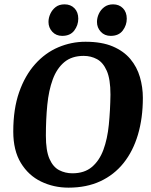

<svg xmlns="http://www.w3.org/2000/svg" viewBox="-20 -852 695 883"><path d="M295 11Q227 11 169 -17Q111 -45 76 -102.5Q41 -160 41 -247Q41 -351 68 -428Q95 -505 141.5 -557Q188 -609 248 -634.5Q308 -660 373 -660Q448 -660 498.5 -638.5Q549 -617 579.5 -580.5Q610 -544 623.5 -497.5Q637 -451 637 -402Q637 -309 614.5 -233Q592 -157 548.5 -102.5Q505 -48 441.5 -18.5Q378 11 295 11ZM313 -55Q368 -55 402.5 -84Q437 -113 455.5 -163Q474 -213 480.5 -278.5Q487 -344 488 -417Q488 -488 471 -526.5Q454 -565 426 -580Q398 -595 365 -595Q310 -595 275.5 -566Q241 -537 222.5 -486.5Q204 -436 197.5 -369.5Q191 -303 191 -228Q191 -159 207.5 -121.5Q224 -84 252 -69.5Q280 -55 313 -55ZM489 -687Q461 -687 443.5 -706Q426 -725 426 -751Q426 -770 434.5 -788.5Q443 -807 459.5 -819.5Q476 -832 500 -832Q528 -832 545.5 -814Q563 -796 563 -766Q563 -736 544.5 -711.5Q526 -687 489 -687ZM266 -687Q238 -687 220.5 -706Q203 -725 203 -751Q203 -770 211.5 -788.5Q220 -807 236 -819.5Q252 -832 277 -832Q305 -832 322.5 -814Q340 -796 340 -766Q340 -736 321.5 -711.5Q303 -687 266 -687Z"/></svg>

Font: Faustina Light
Style: Bold Italic
Weight: 700
Italic angle: -8°
Version: Version 1.200